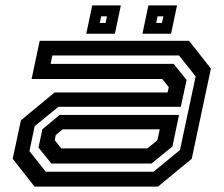

<svg xmlns="http://www.w3.org/2000/svg" viewBox="-20 -691 828 711"><path d="M108 0 27 -103 57.5 -245.5 182 -348.5H600.5L605 -368L581 -398.5H97L127 -540H680L761 -437L690 -103L565 0ZM149.5 -55H548.5L646.5 -135.5L704.5 -408L643 -485.5H174L167.5 -454.5H623L671 -395L649.5 -295.5H196.5L108.5 -224L89 -131.5ZM170 -85.5 122.5 -144.5 137 -212.5 201 -265.5H643L618.5 -148.5L541 -85.5ZM207 -141.5H526L563 -172L571.5 -212H212L186.5 -191L182.5 -172ZM507.5 -566 529.5 -671H635.5L613.5 -566ZM299.5 -566 321.5 -671H427.5L405.5 -566ZM349.5 -606H371L376 -630.5H354.5ZM558.5 -606H579.5L585 -630.5H563.5Z"/></svg>

Font: Tourney Expanded SemiBold
Style: Italic
Weight: 600
Width: 7
Italic angle: -12°
Designer: Tyler Finck
Foundry: Etcetera Type Co
Version: Version 1.010; ttfautohint (v1.8.3)